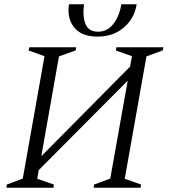

<svg xmlns="http://www.w3.org/2000/svg" viewBox="-20 -882 798 902"><path d="M10 0 12 -15 87 -43 189 -618 114 -645 118 -660H338L335 -645L257 -617L174 -148L591 -569L600 -618L524 -645L527 -660H748L744 -645L668 -617L566 -42L643 -15L640 0H420L422 -15L498 -43L580 -503L162 -83L155 -42L233 -15L231 0ZM304 -862H375Q367 -806 381.5 -769.5Q396 -733 441 -733Q484 -733 512.5 -769.5Q541 -806 550 -862H622Q612 -796 562 -753Q512 -710 438 -710Q363 -710 328.5 -753Q294 -796 304 -862Z"/></svg>

Font: Spectral SC Light
Style: Italic
Weight: 300
Italic angle: -10°
Designer: Jean-Baptiste Levee
Foundry: Production Type
Version: Version 2.001